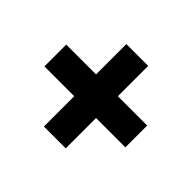

<svg xmlns="http://www.w3.org/2000/svg" viewBox="-114 -761 815 815"><g transform="rotate(-45 293.0 -354.0)"><path d="M358 -418H540V-287H358V-111H227V-287H45V-418H227V-597H358Z"/></g></svg>

Font: Noto Sans Khmer Black
Style: Regular
Weight: 900
Version: Version 2.003